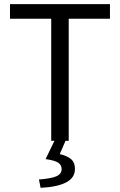

<svg xmlns="http://www.w3.org/2000/svg" viewBox="-20 -676 576 922"><path d="M226 0V-586H28V-656H508V-586H310V0ZM175 226 167 186Q230 181 253 169.5Q276 158 276 136Q276 116 259 105Q242 94 199 88L243 -3H296L267 64Q302 72 321 88Q340 104 340 135Q340 178 297.5 200Q255 222 175 226Z"/></svg>

Font: .
Style: 
Weight: 400
Designer: Paul D. Hunt, Dalton Maag
Foundry: Dalton Maag Ltd
Version: Version 1.200